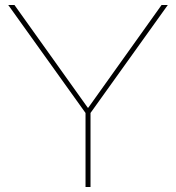

<svg xmlns="http://www.w3.org/2000/svg" viewBox="-20 -750 706 770"><path d="M323 0V-297L13 -730H38L332 -318H334L628 -730H653L343 -297V0Z"/></svg>

Font: M PLUS 2 Thin
Style: Regular
Weight: 100
Designer: Coji Morishita
Foundry: UNDERFOREST DESIGN
Version: Version 1.001